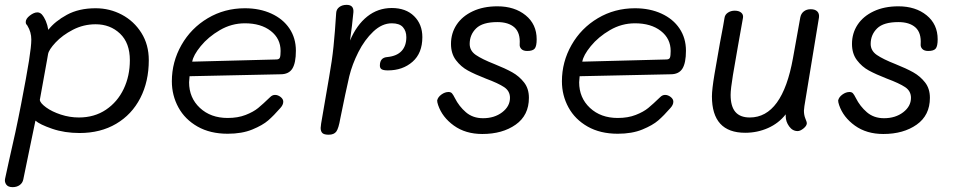

<svg xmlns="http://www.w3.org/2000/svg" viewBox="-35 -547 3931 791"><path d="M578 -299Q578 -211 543 -143Q508 -75 443.5 -37Q379 1 293 1Q231 1 180 -16.5Q129 -34 111 -50L89 56L61 192Q58 207 46 215.5Q34 224 17 224Q-2 224 -9.5 213Q-17 202 -14 189L1 120Q30 -4 52 -118Q75 -237 84.5 -297Q94 -357 94 -384Q94 -415 78 -441Q78 -442 74.5 -445.5Q71 -449 71 -456Q71 -470 88 -483Q105 -496 119 -496Q129 -496 137 -488Q157 -465 164 -424Q191 -459 240.5 -486Q290 -513 359 -513Q417 -513 467 -486.5Q517 -460 547.5 -411.5Q578 -363 578 -299ZM500 -299Q500 -370 459.5 -408.5Q419 -447 359 -447Q309 -447 265.5 -424.5Q222 -402 194 -372Q166 -342 163 -324L159 -301Q134 -162 129 -135Q131 -122 155 -104.5Q179 -87 215.5 -75Q252 -63 290 -63Q354 -63 401.5 -95Q449 -127 474.5 -180.5Q500 -234 500 -299Z M673 -212Q673 -292 712.5 -361.5Q752 -431 821 -472Q890 -513 974 -513Q1035 -513 1083 -491Q1131 -469 1157.5 -429.5Q1184 -390 1184 -338Q1184 -288 1169.5 -264.5Q1155 -241 1121 -241L746 -233Q744 -215 744 -208Q744 -144 788.5 -102.5Q833 -61 903 -61Q945 -61 977 -73.5Q1009 -86 1028.5 -102Q1048 -118 1078 -147Q1087 -156 1098 -156Q1110 -156 1121 -147.5Q1132 -139 1132 -128Q1132 -115 1120 -102Q1093 -71 1070 -51Q1047 -31 1004.5 -13.5Q962 4 903 4Q831 4 779 -25.5Q727 -55 700 -104.5Q673 -154 673 -212ZM1103 -302Q1115 -302 1118 -309.5Q1121 -317 1121 -337Q1121 -388 1080.5 -419.5Q1040 -451 974 -451Q919 -451 871 -423Q823 -395 792 -357Q761 -319 757 -293Z M1705 -394Q1705 -328 1664.5 -292.5Q1624 -257 1563 -257Q1545 -257 1537.5 -261.5Q1530 -266 1530 -277Q1530 -310 1561 -312Q1600 -316 1619.5 -337Q1639 -358 1639 -394Q1639 -419 1625 -435Q1611 -451 1579 -451Q1539 -451 1503 -417Q1467 -383 1441.5 -332.5Q1416 -282 1404 -233Q1389 -168 1367 -59Q1360 -18 1350.5 -5Q1341 8 1319 8Q1300 8 1293 1Q1286 -6 1286 -20Q1286 -24 1288 -38L1321 -230Q1333 -297 1339 -355.5Q1345 -414 1350 -494Q1351 -509 1363 -518Q1375 -527 1393 -527Q1423 -527 1421 -497Q1416 -443 1407 -380Q1434 -444 1478 -479Q1522 -514 1579 -514Q1637 -514 1671 -480.5Q1705 -447 1705 -394Z M1770 -114Q1766 -126 1766 -133Q1769 -147 1783.5 -157.5Q1798 -168 1813 -168Q1822 -168 1827 -162.5Q1832 -157 1839 -143Q1856 -109 1884.5 -84.5Q1913 -60 1955 -60Q2002 -60 2034 -84.5Q2066 -109 2066 -144Q2066 -172 2042 -188Q2018 -204 1967 -223Q1921 -241 1892.5 -256.5Q1864 -272 1843.5 -299Q1823 -326 1823 -366Q1823 -410 1846 -445Q1869 -480 1912.5 -500.5Q1956 -521 2014 -521Q2085 -521 2130.5 -484Q2176 -447 2176 -385Q2176 -357 2168 -347Q2160 -337 2137 -337Q2121 -337 2113 -345Q2105 -353 2106 -365Q2109 -412 2084.5 -434Q2060 -456 2014 -456Q1953 -456 1926.5 -430Q1900 -404 1900 -366Q1900 -338 1925.5 -320.5Q1951 -303 2002 -283Q2047 -265 2075.5 -249Q2104 -233 2124 -207.5Q2144 -182 2144 -144Q2144 -72 2089.5 -33.5Q2035 5 1952 5Q1883 5 1835 -29.5Q1787 -64 1770 -114Z M2280 -212Q2280 -292 2319.5 -361.5Q2359 -431 2428 -472Q2497 -513 2581 -513Q2642 -513 2690 -491Q2738 -469 2764.5 -429.5Q2791 -390 2791 -338Q2791 -288 2776.5 -264.5Q2762 -241 2728 -241L2353 -233Q2351 -215 2351 -208Q2351 -144 2395.5 -102.5Q2440 -61 2510 -61Q2552 -61 2584 -73.5Q2616 -86 2635.5 -102Q2655 -118 2685 -147Q2694 -156 2705 -156Q2717 -156 2728 -147.5Q2739 -139 2739 -128Q2739 -115 2727 -102Q2700 -71 2677 -51Q2654 -31 2611.5 -13.5Q2569 4 2510 4Q2438 4 2386 -25.5Q2334 -55 2307 -104.5Q2280 -154 2280 -212ZM2710 -302Q2722 -302 2725 -309.5Q2728 -317 2728 -337Q2728 -388 2687.5 -419.5Q2647 -451 2581 -451Q2526 -451 2478 -423Q2430 -395 2399 -357Q2368 -319 2364 -293Z M3279 -110Q3277 -96 3277 -91Q3277 -73 3283 -58.5Q3289 -44 3289 -40Q3289 -29 3275.5 -18Q3262 -7 3251 -7Q3230 -7 3216 -26.5Q3202 -46 3202 -68V-76Q3173 -39 3129 -19.5Q3085 0 3035 0Q2898 0 2898 -150Q2898 -178 2908.5 -241Q2919 -304 2931 -370Q2947 -453 2950 -474Q2952 -487 2964 -495Q2976 -503 2992 -503Q3009 -503 3018.5 -495Q3028 -487 3026 -474Q3020 -439 3014.5 -409.5Q3009 -380 3005 -356Q2994 -295 2984.5 -237.5Q2975 -180 2975 -156Q2975 -109 2994.5 -86Q3014 -63 3054 -63Q3188 -63 3232 -308L3262 -475Q3265 -491 3276.5 -500Q3288 -509 3305 -509Q3323 -509 3332 -500Q3341 -491 3339 -475Z M3422 -114Q3418 -126 3418 -133Q3421 -147 3435.5 -157.5Q3450 -168 3465 -168Q3474 -168 3479 -162.5Q3484 -157 3491 -143Q3508 -109 3536.5 -84.5Q3565 -60 3607 -60Q3654 -60 3686 -84.5Q3718 -109 3718 -144Q3718 -172 3694 -188Q3670 -204 3619 -223Q3573 -241 3544.5 -256.5Q3516 -272 3495.5 -299Q3475 -326 3475 -366Q3475 -410 3498 -445Q3521 -480 3564.5 -500.5Q3608 -521 3666 -521Q3737 -521 3782.5 -484Q3828 -447 3828 -385Q3828 -357 3820 -347Q3812 -337 3789 -337Q3773 -337 3765 -345Q3757 -353 3758 -365Q3761 -412 3736.5 -434Q3712 -456 3666 -456Q3605 -456 3578.5 -430Q3552 -404 3552 -366Q3552 -338 3577.5 -320.5Q3603 -303 3654 -283Q3699 -265 3727.5 -249Q3756 -233 3776 -207.5Q3796 -182 3796 -144Q3796 -72 3741.5 -33.5Q3687 5 3604 5Q3535 5 3487 -29.5Q3439 -64 3422 -114Z"/></svg>

Font: Mali
Style: Italic
Weight: 400
Italic angle: -10°
Version: Version 1.000; ttfautohint (v1.6)